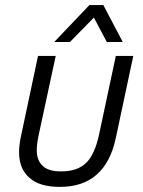

<svg xmlns="http://www.w3.org/2000/svg" viewBox="-20 -726 562 752"><path d="M54.7 -129.9Q54.7 -155.3 61.5 -189.5L128.9 -506.8H198.2L130.9 -194.3Q124 -161.1 124 -138.7Q124 -96.7 147.5 -76.2Q168.9 -54.7 219.7 -54.7Q284.2 -54.7 318.4 -88.9Q350.6 -121.1 367.2 -195.3L433.6 -506.8H502L433.6 -185.5Q392.6 6.8 213.9 5.9Q134.8 5.9 95.7 -29.3Q54.7 -64.5 54.7 -129.9ZM330.1 -706.1H384.8L460.9 -561.5H398.4L347.7 -657.2L253.9 -561.5H192.4Z"/></svg>

Font: Dinish
Style: Italic
Weight: 400
Italic angle: -12°
Designer: Bert Driehuis
Foundry: Playbeing
Version: Version 3.002; git-62d0f29-release